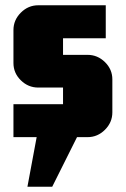

<svg xmlns="http://www.w3.org/2000/svg" viewBox="-20 -520 477 728"><path d="M406 -94Q406 -56 378 -28Q350 0 312 0H272L178 188H84L119 0H31V-125H219V-188H125Q87 -188 59 -215.5Q31 -243 31 -281V-406Q31 -444 59 -472Q87 -500 125 -500H381V-375H219V-312H312Q350 -312 378 -284.5Q406 -257 406 -219Z"/></svg>

Font: CostaRica
Style: Normal
Weight: 900
Version: Version 1.3